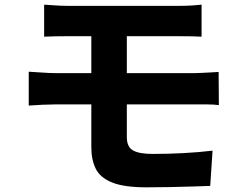

<svg xmlns="http://www.w3.org/2000/svg" viewBox="-20 -762 1040 822"><path d="M169 -742Q191 -741 215.5 -739Q240 -737 268 -737Q291 -737 328 -737Q365 -737 412 -737Q459 -737 508.5 -737Q558 -737 605 -737Q652 -737 690 -737Q728 -737 751 -737Q777 -737 801 -738.5Q825 -740 843 -742V-605Q823 -606 801 -606.5Q779 -607 751 -607Q728 -607 687 -607Q646 -607 595.5 -607Q545 -607 492.5 -607Q440 -607 393.5 -607Q347 -607 313.5 -607Q280 -607 268 -607Q240 -607 215.5 -606.5Q191 -606 169 -605ZM523 -381Q523 -367 523 -338Q523 -309 523 -276.5Q523 -244 523 -216.5Q523 -189 523 -175Q523 -133 549.5 -118Q576 -103 634 -103Q700 -103 765.5 -106.5Q831 -110 890 -117L880 34Q849 35 803 36.5Q757 38 705.5 39Q654 40 607 40Q512 40 460.5 19.5Q409 -1 390 -39.5Q371 -78 371 -131Q371 -155 371 -190Q371 -225 371 -263Q371 -301 371 -333.5Q371 -366 371 -386Q371 -397 371 -423.5Q371 -450 371 -483Q371 -516 371 -548Q371 -580 371 -605Q371 -630 371 -639H523Q523 -630 523 -602Q523 -574 523 -537.5Q523 -501 523 -465.5Q523 -430 523 -406Q523 -382 523 -381ZM103 -455Q125 -454 158.5 -451.5Q192 -449 216 -449Q237 -449 276.5 -449Q316 -449 366 -449Q416 -449 471.5 -449Q527 -449 581.5 -449Q636 -449 684 -449Q732 -449 766 -449Q800 -449 815 -449Q826 -449 844.5 -450Q863 -451 883 -452Q903 -453 916 -454L917 -312Q896 -315 866 -315Q836 -315 819 -315Q803 -315 767.5 -315Q732 -315 684 -315Q636 -315 581 -315Q526 -315 470 -315Q414 -315 364.5 -315Q315 -315 276 -315Q237 -315 216 -315Q195 -315 160.5 -313.5Q126 -312 103 -310Z"/></svg>

Font: Noto Sans JP ExtraBold
Style: Regular
Weight: 800
Designer: Ryoko NISHIZUKA  (kana, bopomofo & ideographs); Paul D. Hunt (Latin, Greek & Cyrillic); Sandoll Communications , Soo-you
Foundry: Adobe
Version: Version 2.004-H2;hotconv 1.0.118;makeotfexe 2.5.65603